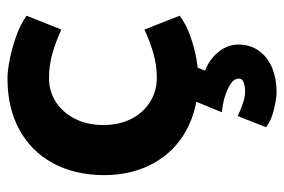

<svg xmlns="http://www.w3.org/2000/svg" viewBox="-143 -395 759 513"><g transform="rotate(-90 236.5 -138.5)"><path d="M414 -132Q379 -116 348 -107.5Q317 -99 285 -99Q249 -99 220 -117.5Q191 -136 175 -168Q159 -200 159 -242Q159 -284 175 -316.5Q191 -349 219.5 -368Q248 -387 284 -387Q318 -387 348.5 -378.5Q379 -370 414 -354L451 -447Q427 -464 395.5 -475Q364 -486 334 -492Q304 -498 283 -498Q205 -498 147 -466.5Q89 -435 57.5 -377.5Q26 -320 25 -242Q25 -165 57 -107.5Q89 -50 147 -19Q205 12 283 12Q304 12 334 7Q364 2 396.5 -9.5Q429 -21 451 -38ZM193 75Q217 77 237 83.5Q257 90 270 99Q283 108 283 120Q283 130 271.5 133.5Q260 137 248 137Q235 137 215.5 130.5Q196 124 183 117L153 193Q169 206 199 213.5Q229 221 248 221Q281 221 309.5 210Q338 199 356 175.5Q374 152 374 118Q374 100 365.5 83Q357 66 340.5 51.5Q324 37 304 30L322 -13H229Z"/></g></svg>

Font: Catamaran
Style: Bold
Weight: 700
Designer: Pria Ravichandran
Version: Version 2.000